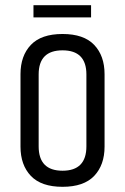

<svg xmlns="http://www.w3.org/2000/svg" viewBox="-20 -710 482 740"><path d="M313 -423Q313 -516 221 -516Q129 -516 129 -423V-146Q129 -52 221 -52Q313 -52 313 -146ZM59 -424Q59 -495 99 -537Q139 -579 221 -579Q303 -579 343 -537Q383 -495 383 -424V-145Q383 -74 343 -32Q303 10 221 10Q139 10 99 -32Q59 -74 59 -145ZM109 -690H331V-643H109Z"/></svg>

Font: Khand
Style: Regular
Weight: 400
Designer: Devanagari: Sanchit Sawaria, Jyotish Sonowal; Latin: Satya Rajpurohit
Foundry: Indian Type Foundry
Version: Version 1.101;PS 1.0;hotconv 1.0.78;makeotf.lib2.5.61930; tt